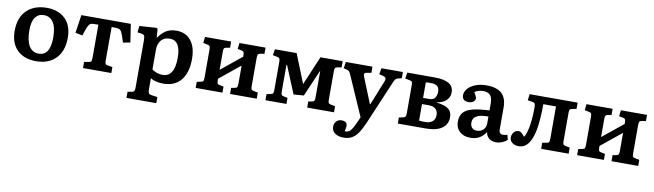

<svg xmlns="http://www.w3.org/2000/svg" viewBox="-40 -1095 6461 1897"><g transform="rotate(10 3190.5 -147.0)"><path d="M299 14Q178 14 109 -54Q40 -122 40 -245Q40 -380 115 -452Q190 -524 316 -524Q430 -524 499.5 -458Q569 -392 569 -267Q569 -135 497 -60.5Q425 14 299 14ZM313 -64Q427 -64 427 -245Q427 -348 393 -398Q359 -448 300 -448Q244 -448 213 -406.5Q182 -365 182 -276Q182 -173 215 -118.5Q248 -64 313 -64Z M769 0V-61L818 -70Q834 -72 839 -81.5Q844 -91 844 -118V-448H815Q786 -448 771.5 -443.5Q757 -439 747 -422.5Q737 -406 724 -368L707 -316L635 -330L662 -512H1158L1186 -330L1114 -316L1096 -372Q1084 -407 1074.5 -423Q1065 -439 1050 -443.5Q1035 -448 1006 -448H977V-112Q977 -90 981.5 -80.5Q986 -71 1001 -69L1053 -60V0Z M1243 216V154L1286 147Q1301 145 1307.5 135Q1314 125 1314 99V-371Q1314 -408 1307 -420Q1300 -432 1279 -435L1238 -441L1245 -506L1412 -517L1427 -510L1434 -423H1437Q1469 -471 1511.5 -497.5Q1554 -524 1615 -524Q1709 -524 1761.5 -458.5Q1814 -393 1814 -273Q1814 -139 1753 -62.5Q1692 14 1574 14Q1538 14 1504 6Q1470 -2 1447 -17V98Q1447 122 1453.5 132.5Q1460 143 1480 146L1542 155V216ZM1554 -70Q1673 -70 1673 -261Q1673 -435 1565 -435Q1508 -435 1477.5 -399Q1447 -363 1447 -303V-106Q1464 -91 1494.5 -80.5Q1525 -70 1554 -70Z M1899 0V-61L1942 -70Q1958 -73 1963 -82Q1968 -91 1968 -118V-397Q1968 -421 1963 -429.5Q1958 -438 1943 -441L1896 -451L1903 -512H2165V-450L2126 -443Q2110 -440 2105.5 -430.5Q2101 -421 2101 -396V-217L2308 -385V-400Q2308 -422 2303 -431Q2298 -440 2283 -443L2241 -451L2248 -512H2510V-450L2468 -443Q2451 -440 2446 -430.5Q2441 -421 2441 -397V-112Q2441 -90 2446 -81.5Q2451 -73 2467 -70L2512 -61V0H2244V-61L2282 -68Q2298 -71 2303 -80.5Q2308 -90 2308 -115V-296L2101 -128V-112Q2101 -90 2105.5 -81Q2110 -72 2125 -69L2168 -60V0Z M2599 0V-61L2642 -70Q2658 -73 2663 -82Q2668 -91 2668 -118V-397Q2668 -420 2662.5 -429.5Q2657 -439 2643 -441L2594 -451L2604 -512H2822L2936 -226L2939 -224L3061 -512H3284V-450L3242 -443Q3225 -440 3220 -430.5Q3215 -421 3215 -397V-112Q3215 -90 3220 -81.5Q3225 -73 3242 -70L3287 -61V0H3018V-61L3057 -68Q3072 -71 3077 -80.5Q3082 -90 3082 -115V-376H3079L2965 -112L2863 -104L2749 -380L2743 -381V-112Q2743 -90 2748 -81Q2753 -72 2768 -69L2810 -60V0Z M3422 230Q3368 230 3335.5 206Q3303 182 3303 140Q3303 109 3323 87Q3343 65 3374 65Q3402 65 3416.5 76.5Q3431 88 3432 106Q3433 114 3430.5 129.5Q3428 145 3424 166Q3460 170 3482.5 143Q3505 116 3534 50L3554 3L3383 -387Q3372 -413 3365 -422.5Q3358 -432 3340 -437L3306 -445L3316 -510H3583V-448L3541 -441Q3521 -439 3515.5 -428Q3510 -417 3522 -389L3622 -142H3627L3724 -383Q3734 -406 3729.5 -419.5Q3725 -433 3703 -438L3662 -448L3673 -510H3888V-447L3852 -439Q3835 -435 3826.5 -425Q3818 -415 3805 -383L3626 38Q3597 106 3569 148.5Q3541 191 3506 210.5Q3471 230 3422 230Z M3927 0V-61L3971 -70Q3986 -73 3991.5 -82Q3997 -91 3997 -118V-397Q3997 -419 3992 -429Q3987 -439 3971 -441L3922 -451L3932 -512H4209Q4300 -512 4349 -484Q4398 -456 4398 -394Q4398 -349 4365.5 -316Q4333 -283 4265 -272V-271Q4310 -267 4346.5 -255Q4383 -243 4404 -218Q4425 -193 4425 -149Q4425 -108 4404 -74.5Q4383 -41 4334.5 -20.5Q4286 0 4204 0ZM4129 -293H4192Q4231 -293 4248 -317.5Q4265 -342 4265 -378Q4265 -418 4243.5 -434.5Q4222 -451 4181 -451Q4168 -451 4154 -450.5Q4140 -450 4129 -449ZM4193 -62Q4235 -62 4262.5 -83.5Q4290 -105 4290 -151Q4290 -184 4268.5 -207.5Q4247 -231 4199 -231H4129V-65Q4145 -63 4161.5 -62.5Q4178 -62 4193 -62Z M4656 14Q4588 14 4548 -23Q4508 -60 4508 -122Q4508 -180 4537 -214Q4566 -248 4629.5 -264Q4693 -280 4797 -285V-351Q4797 -409 4775.5 -436Q4754 -463 4703 -463Q4679 -463 4655 -456Q4631 -449 4618 -437Q4644 -394 4644 -379Q4644 -358 4626 -344Q4608 -330 4577 -330Q4546 -330 4529.5 -345Q4513 -360 4513 -387Q4513 -425 4541 -456Q4569 -487 4617 -505.5Q4665 -524 4725 -524Q4829 -524 4879 -478Q4929 -432 4929 -338V-116Q4929 -71 4970 -71Q4989 -71 5013 -79L5025 -29Q5006 -11 4975.5 1.5Q4945 14 4916 14Q4870 14 4843 -8.5Q4816 -31 4810 -71Q4786 -32 4748.5 -9Q4711 14 4656 14ZM4708 -66Q4747 -66 4772 -91Q4797 -116 4797 -155V-224Q4717 -224 4679 -202.5Q4641 -181 4641 -136Q4641 -104 4658.5 -85Q4676 -66 4708 -66Z M5139 13Q5102 13 5076 -7Q5050 -27 5050 -59Q5050 -89 5069 -111.5Q5088 -134 5115 -134Q5132 -134 5146.5 -121.5Q5161 -109 5178 -88Q5191 -102 5204 -148Q5216 -188 5223 -252.5Q5230 -317 5230 -393Q5230 -419 5224 -429Q5218 -439 5201 -442L5152 -449L5159 -512H5641V-449L5599 -441Q5582 -438 5576 -430.5Q5570 -423 5570 -404V-112Q5570 -90 5575 -81.5Q5580 -73 5596 -70L5641 -61V0H5365V-61L5411 -69Q5427 -72 5432 -81Q5437 -90 5437 -115V-438H5310Q5310 -366 5305 -297Q5300 -228 5291 -180Q5273 -85 5236 -36Q5199 13 5139 13Z M5726 0V-61L5769 -70Q5785 -73 5790 -82Q5795 -91 5795 -118V-397Q5795 -421 5790 -429.5Q5785 -438 5770 -441L5723 -451L5730 -512H5992V-450L5953 -443Q5937 -440 5932.5 -430.5Q5928 -421 5928 -396V-217L6135 -385V-400Q6135 -422 6130 -431Q6125 -440 6110 -443L6068 -451L6075 -512H6337V-450L6295 -443Q6278 -440 6273 -430.5Q6268 -421 6268 -397V-112Q6268 -90 6273 -81.5Q6278 -73 6294 -70L6339 -61V0H6071V-61L6109 -68Q6125 -71 6130 -80.5Q6135 -90 6135 -115V-296L5928 -128V-112Q5928 -90 5932.5 -81Q5937 -72 5952 -69L5995 -60V0Z"/></g></svg>

Font: Literata SemiBold
Style: Regular
Weight: 600
Designer: Latin by Veronika Burian and Jose Scaglione. Greek by Irene Vlachou. Cyrillic by Vera Evstafieva.
Foundry: TypeTogether
Version: Version 3.103; ttfautohint (v1.8.4.7-5d5b);gftools[0.9.29]